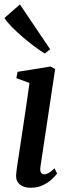

<svg xmlns="http://www.w3.org/2000/svg" viewBox="-24 -856 325 886"><path d="M118 10.5Q96.5 10.5 80.2 3.2Q64 -4 56 -18.8Q48 -33.5 51 -56.5Q52.5 -73 57.5 -105.2Q62.5 -137.5 69 -180.8Q75.5 -224 83 -273.5Q90.5 -323 98 -374.2Q105.5 -425.5 112 -473L51.5 -495.5L57 -524.5L209 -549L230.5 -537.5L162.5 -86Q160 -67.5 165.2 -59.5Q170.5 -51.5 179 -51.5Q189.5 -51.5 200.2 -57.5Q211 -63.5 227.5 -79.5L239.5 -55Q232 -45 215.8 -29.5Q199.5 -14 174.8 -1.8Q150 10.5 118 10.5ZM182.5 -609Q163.5 -620.5 137 -640Q110.5 -659.5 83 -683Q55.5 -706.5 32.2 -730Q9 -753.5 -3.5 -773L68 -835.5L207.5 -628.5Z"/></svg>

Font: Merriweather 60pt Medium
Style: Italic
Weight: 500
Italic angle: -7.8°
Version: Version 2.101